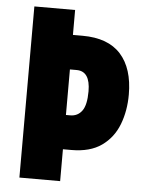

<svg xmlns="http://www.w3.org/2000/svg" viewBox="-52 -756 604 798"><g transform="rotate(5 250.0 -357.0)"><path d="M482 -383Q482 -315 460 -258Q438 -201 390 -167Q342 -133 264 -133H229V0H59V-714H229V-610H269Q376 -610 429 -551Q482 -492 482 -383ZM247 -276Q278 -276 296 -300.5Q314 -325 314 -382Q314 -466 257 -466H229V-276Z"/></g></svg>

Font: Noto Sans Tamil ExtraCondensed Black
Style: Regular
Weight: 900
Width: 2
Designer: Jelle Bosma - Monotype Design Team
Foundry: Monotype Imaging Inc.
Version: Version 2.004; ttfautohint (v1.8.4.7-5d5b)